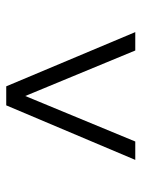

<svg xmlns="http://www.w3.org/2000/svg" viewBox="61 -658 454 616"><g transform="rotate(-90 288.0 -350.0)"><path d="M434 -143 288 -496 142 -143H83L258 -557H319L493 -143Z"/></g></svg>

Font: Montserrat-Regular
Style: Regular
Weight: 400
Version: Version 7.200